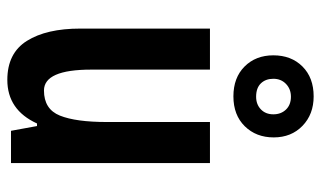

<svg xmlns="http://www.w3.org/2000/svg" viewBox="-196 -670 876 524"><g transform="rotate(90 242.0 -408.0)"><path d="M425 -543V0H337L324 -71H317Q280 10 198 10Q125 10 91.5 -43.5Q58 -97 58 -189V-543H170V-219Q170 -90 227 -90Q278 -90 295.5 -133.5Q313 -177 313 -262V-543ZM243 -607Q192 -607 161.5 -637.5Q131 -668 131 -716Q131 -765 161.5 -795.5Q192 -826 243 -826Q292 -826 323.5 -795.5Q355 -765 355 -717Q355 -669 324.5 -638Q294 -607 243 -607ZM244 -669Q265 -669 278.5 -682Q292 -695 292 -716Q292 -737 279 -750.5Q266 -764 244 -764Q223 -764 209 -750.5Q195 -737 195 -716Q195 -695 207.5 -682Q220 -669 244 -669Z"/></g></svg>

Font: Noto Sans Arabic ExtCond SemBd
Style: Regular
Weight: 600
Width: 2
Designer: Monotype Design Team, Nadine Chahine, Nizar Qandah and Khaled Hosny
Foundry: Monotype Imaging Inc.
Version: Version 2.012; ttfautohint (v1.8.4.7-5d5b)